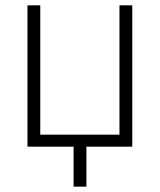

<svg xmlns="http://www.w3.org/2000/svg" viewBox="-20 -550 600 720"><path d="M256 150V0H83V-530H131V-45H428V-530H476V0H304V150Z"/></svg>

Font: Geist ExtLt
Style: Regular
Weight: 400
Designer: Basement.studio, Andrés Briganti, Mateo Zaragoza
Foundry: Basement.studio, Vercel, Andrés Briganti, Guido Ferreyra, Mateo Zaragoza
Version: Version 1.401